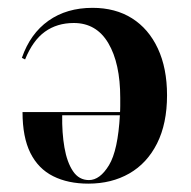

<svg xmlns="http://www.w3.org/2000/svg" viewBox="-20 -447 477 480"><path d="M211.3 -427.4Q268.5 -427.4 310.1 -401.2Q351.6 -375 374.6 -325.8Q397.6 -276.6 397.6 -208.9Q397.6 -137.9 372.6 -88.3Q347.6 -38.7 303.2 -13.3Q258.9 12.1 200.8 12.1Q150 12.1 112.9 -6.5Q75.8 -25 56 -64.5Q36.3 -104 36.3 -166.9H317.7L318.5 -158.9H135.5Q134.7 -115.3 141.1 -78.2Q147.6 -41.1 162.5 -19Q177.4 3.2 202.4 3.2Q229.8 3.2 252.4 -33.9Q275 -71 279.8 -160.5V-161.3Q280.6 -171.8 280.6 -181.9Q280.6 -191.9 280.6 -202.4Q280.6 -288.7 250.8 -339.1Q221 -389.5 164.5 -389.5Q122.6 -389.5 92.3 -367.7Q62.1 -346 42.7 -298.4L34.7 -302.4Q55.6 -362.9 101.2 -395.2Q146.8 -427.4 211.3 -427.4Z"/></svg>

Font: Playfair 144pt SemiCondensed
Style: Bold
Weight: 700
Width: 4
Designer: Claus Eggers Sørensen
Foundry: Claus Eggers Sørensen
Version: Version 2.203